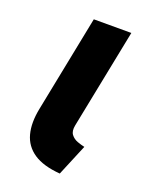

<svg xmlns="http://www.w3.org/2000/svg" viewBox="-108 -583 511 651"><g transform="rotate(20 148.0 -257.5)"><path d="M187.8 7.8Q126.7 3 92.5 -20Q58.3 -43 47.8 -82.3Q37.3 -121.6 48.2 -175.3L117.4 -523.1H252.8L181 -163.2Q176.8 -141.8 185.6 -130.2Q194.4 -118.6 208.8 -113.3Q223.2 -108.1 235.1 -105.6Z"/></g></svg>

Font: Reddit Sans
Style: Italic
Weight: 400
Italic angle: -11.25°
Designer: Stephen Hutchings
Version: Version 1.013